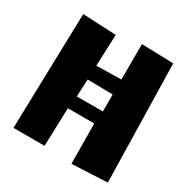

<svg xmlns="http://www.w3.org/2000/svg" viewBox="-164 -838 953 985"><g transform="rotate(30 313.0 -345.5)"><path d="M247.1 -405.3 396.5 -402.8V-302.2H242.2ZM225.6 0 232.9 -226.6H389.2L391.1 11.2L601.1 1L585.9 -696.3L397.5 -701.7L397 -491.7L250 -488.8L257.3 -675.3L59.6 -684.6L41.5 0Z"/></g></svg>

Font: Luckiest Guy
Style: Regular
Weight: 400
Designer: Astigmatic (AOETI)
Foundry: Astigmatic (AOETI)
Version: Version 1.001